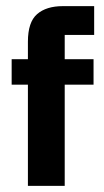

<svg xmlns="http://www.w3.org/2000/svg" viewBox="-20 -605 339 626"><path d="M71 1V-469Q71 -533 101 -559Q131 -585 185 -585H287V-491H191V1ZM18 -329V-412H285V-329Z"/></svg>

Font: Darker Grotesque Light ExtraBold
Style: Regular
Weight: 800
Version: Version 1.000;gftools[0.9.28]